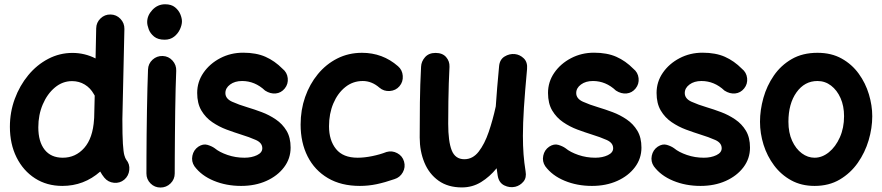

<svg xmlns="http://www.w3.org/2000/svg" viewBox="-20 -796 4048 881"><path d="M312.5 -553.2Q368.7 -553.2 418.5 -527.8L421.4 -666Q421.9 -692.9 441.2 -711.4Q460.4 -730 487.3 -729.5Q514.2 -729 532.7 -709.5Q551.3 -689.9 550.8 -663.1L541.5 -249Q541.5 -174.3 543.9 -136.5Q546.4 -98.6 550.5 -84Q554.7 -69.3 559.1 -63.5Q576.2 -43 573.2 -15.9Q570.3 11.2 550.3 28.3Q529.8 45.4 502.7 42.7Q475.6 40 458.5 19Q447.8 5.9 439.9 -8.8Q365.2 57.1 266.1 57.1Q194.8 57.1 140.6 22.2Q86.4 -12.7 55.9 -74Q25.4 -135.3 25.4 -214.4Q25.4 -281.7 47.9 -342.5Q70.3 -403.3 109.6 -450.9Q148.9 -498.5 201.2 -525.9Q253.4 -553.2 312.5 -553.2ZM155.8 -211.9Q155.8 -146 184.8 -109.1Q213.9 -72.3 268.1 -72.3Q326.7 -72.3 366.5 -117.2Q406.2 -162.1 411.6 -249Q411.6 -252 412.1 -254.9L414.6 -357.4Q412.1 -360.8 410.2 -364.7Q395 -392.1 368.9 -408Q342.8 -423.8 310.5 -423.8Q267.1 -423.8 231.9 -394.5Q196.8 -365.2 176.3 -317.1Q155.8 -269 155.8 -211.9Z M655.3 -694.8Q655.3 -725.1 679.4 -750.7Q703.6 -776.4 737.8 -776.4Q766.1 -776.4 783 -762.7Q799.8 -749 807.4 -730.7Q814.9 -712.4 814.9 -698.2Q814.9 -681.6 805.9 -661.9Q796.9 -642.1 779.1 -627.9Q761.2 -613.8 735.4 -613.8Q704.6 -613.8 687 -628.2Q669.4 -642.6 662.4 -661.6Q655.3 -680.7 655.3 -694.8ZM726.6 -539.1Q753.4 -538.1 771.5 -518.1Q789.6 -498 788.6 -471.2Q787.1 -437.5 785.9 -389.4Q784.7 -341.3 783.9 -286.6Q783.2 -231.9 782.7 -177.7Q782.2 -123.5 782 -77.1Q781.7 -30.8 781.7 0Q781.7 26.9 762.5 45.7Q743.2 64.5 716.3 64.5Q689.5 64.5 670.7 45.7Q651.9 26.9 651.9 0Q651.9 -31.2 652.1 -77.6Q652.3 -124 652.8 -178.5Q653.3 -232.9 654.3 -288.1Q655.3 -343.3 656.5 -392.6Q657.7 -441.9 659.2 -477.1Q660.2 -503.9 679.9 -522Q699.7 -540 726.6 -539.1Z M1286.6 -390.1Q1270 -369.6 1245.4 -367.2Q1220.7 -364.7 1196.3 -380.4Q1149.9 -424.3 1090.8 -424.3Q1057.6 -424.3 1035.9 -408.2Q1014.2 -392.1 1014.2 -369.1Q1014.2 -343.3 1044.9 -329.3Q1075.7 -315.4 1115.2 -303.7Q1146.5 -294.4 1180.9 -281.5Q1215.3 -268.6 1245.6 -248Q1275.9 -227.5 1294.7 -196.3Q1313.5 -165 1313.5 -118.7Q1313.5 -68.4 1283.4 -28.6Q1253.4 11.2 1202.1 34.2Q1150.9 57.1 1086.4 57.1Q1018.1 57.1 960.9 33.4Q903.8 9.8 872.1 -33.2Q857.4 -55.2 862.8 -81.5Q868.2 -107.9 890.1 -123Q912.1 -137.2 931.9 -131.3Q951.7 -125.5 965.3 -115.7Q986.8 -97.7 1023.9 -85Q1061 -72.3 1101.6 -72.3Q1134.8 -72.3 1159.2 -84Q1183.6 -95.7 1183.6 -115.7Q1183.6 -140.6 1153.8 -153.8Q1124 -167 1085.9 -178.7Q1054.7 -188.5 1019.8 -201.4Q984.9 -214.4 954.1 -235.4Q923.3 -256.3 904.1 -288.8Q884.8 -321.3 884.8 -369.6Q884.8 -420.4 913.6 -462.2Q942.4 -503.9 990.5 -529.1Q1038.6 -554.2 1095.7 -554.2Q1155.8 -554.2 1198.2 -535.4Q1240.7 -516.6 1276.4 -480.5Q1297.4 -463.9 1300.3 -437.3Q1303.2 -410.6 1286.6 -390.1Z M1813 -400.4Q1795.9 -380.4 1768.6 -378.4Q1741.2 -376.5 1721.2 -393.6Q1686 -424.3 1644.5 -424.3Q1599.1 -424.3 1564.2 -396.2Q1529.3 -368.2 1509.5 -321.3Q1489.7 -274.4 1489.7 -216.8Q1489.7 -151.9 1522 -112.1Q1554.2 -72.3 1621.1 -72.3Q1651.4 -72.3 1687.5 -79.6Q1723.6 -86.9 1753.4 -98.6Q1778.8 -106 1802.7 -93.3Q1826.7 -80.6 1834 -54.7Q1841.3 -28.8 1828.4 -5.4Q1815.4 18.1 1790 25.9Q1746.6 41 1708.5 49.1Q1670.4 57.1 1631.3 57.1Q1545.4 57.1 1484.6 21.2Q1423.8 -14.6 1391.6 -78.1Q1359.4 -141.6 1359.4 -224.6Q1359.4 -291.5 1380.1 -350.8Q1400.9 -410.2 1438.5 -455.8Q1476.1 -501.5 1527.6 -527.6Q1579.1 -553.7 1641.1 -553.7Q1735.8 -553.7 1806.2 -492.2Q1826.2 -475.1 1828.1 -447.8Q1830.1 -420.4 1813 -400.4Z M2398.4 -479Q2388.7 -374.5 2384 -301.5Q2379.4 -228.5 2379.4 -173.3Q2379.4 -127 2382.3 -88.1Q2385.3 -49.3 2391.6 -10.3Q2397 19.5 2381.6 37.6Q2366.2 55.7 2344.2 61Q2318.8 66.9 2293.9 54.7Q2269 42.5 2263.7 9.8Q2260.7 -7.3 2258.8 -23.9Q2227.1 15.1 2187.3 39.6Q2147.5 64 2099.6 64Q2035.6 64 1992.4 33.2Q1949.2 2.4 1927.5 -49.8Q1905.8 -102.1 1905.8 -165.5Q1905.8 -243.7 1906.7 -325.4Q1907.7 -407.2 1912.1 -489.7Q1913.1 -514.2 1930.4 -533.7Q1947.8 -553.2 1978.5 -553.2Q2010.3 -553.2 2026.9 -534.2Q2043.5 -515.1 2042.5 -489.7Q2040.5 -451.2 2039.3 -413.6Q2038.1 -376 2037.4 -331.8Q2036.6 -287.6 2036.6 -228.5Q2036.6 -147 2052.7 -106.2Q2068.8 -65.4 2110.8 -65.4Q2149.4 -65.4 2176.5 -100.3Q2203.6 -135.3 2222.4 -190.2Q2241.2 -245.1 2254.4 -305.7L2254.9 -308.1Q2257.3 -347.2 2261.2 -392.6Q2265.1 -438 2270 -491.2Q2272.5 -522.5 2294.9 -536.4Q2317.4 -550.3 2342.3 -547.9Q2365.7 -545.4 2383.5 -528.1Q2401.4 -510.7 2398.4 -479Z M2896.5 -390.1Q2879.9 -369.6 2855.2 -367.2Q2830.6 -364.7 2806.2 -380.4Q2759.8 -424.3 2700.7 -424.3Q2667.5 -424.3 2645.8 -408.2Q2624 -392.1 2624 -369.1Q2624 -343.3 2654.8 -329.3Q2685.5 -315.4 2725.1 -303.7Q2756.3 -294.4 2790.8 -281.5Q2825.2 -268.6 2855.5 -248Q2885.7 -227.5 2904.5 -196.3Q2923.3 -165 2923.3 -118.7Q2923.3 -68.4 2893.3 -28.6Q2863.3 11.2 2812 34.2Q2760.7 57.1 2696.3 57.1Q2627.9 57.1 2570.8 33.4Q2513.7 9.8 2481.9 -33.2Q2467.3 -55.2 2472.7 -81.5Q2478 -107.9 2500 -123Q2522 -137.2 2541.7 -131.3Q2561.5 -125.5 2575.2 -115.7Q2596.7 -97.7 2633.8 -85Q2670.9 -72.3 2711.4 -72.3Q2744.6 -72.3 2769 -84Q2793.5 -95.7 2793.5 -115.7Q2793.5 -140.6 2763.7 -153.8Q2733.9 -167 2695.8 -178.7Q2664.6 -188.5 2629.6 -201.4Q2594.7 -214.4 2564 -235.4Q2533.2 -256.3 2513.9 -288.8Q2494.6 -321.3 2494.6 -369.6Q2494.6 -420.4 2523.4 -462.2Q2552.2 -503.9 2600.3 -529.1Q2648.4 -554.2 2705.6 -554.2Q2765.6 -554.2 2808.1 -535.4Q2850.6 -516.6 2886.2 -480.5Q2907.2 -463.9 2910.2 -437.3Q2913.1 -410.6 2896.5 -390.1Z M3394.5 -390.1Q3377.9 -369.6 3353.3 -367.2Q3328.6 -364.7 3304.2 -380.4Q3257.8 -424.3 3198.7 -424.3Q3165.5 -424.3 3143.8 -408.2Q3122.1 -392.1 3122.1 -369.1Q3122.1 -343.3 3152.8 -329.3Q3183.6 -315.4 3223.1 -303.7Q3254.4 -294.4 3288.8 -281.5Q3323.2 -268.6 3353.5 -248Q3383.8 -227.5 3402.6 -196.3Q3421.4 -165 3421.4 -118.7Q3421.4 -68.4 3391.4 -28.6Q3361.3 11.2 3310.1 34.2Q3258.8 57.1 3194.3 57.1Q3126 57.1 3068.8 33.4Q3011.7 9.8 2980 -33.2Q2965.3 -55.2 2970.7 -81.5Q2976.1 -107.9 2998 -123Q3020 -137.2 3039.8 -131.3Q3059.6 -125.5 3073.2 -115.7Q3094.7 -97.7 3131.8 -85Q3168.9 -72.3 3209.5 -72.3Q3242.7 -72.3 3267.1 -84Q3291.5 -95.7 3291.5 -115.7Q3291.5 -140.6 3261.7 -153.8Q3231.9 -167 3193.8 -178.7Q3162.6 -188.5 3127.7 -201.4Q3092.8 -214.4 3062 -235.4Q3031.2 -256.3 3012 -288.8Q2992.7 -321.3 2992.7 -369.6Q2992.7 -420.4 3021.5 -462.2Q3050.3 -503.9 3098.4 -529.1Q3146.5 -554.2 3203.6 -554.2Q3263.7 -554.2 3306.2 -535.4Q3348.6 -516.6 3384.3 -480.5Q3405.3 -463.9 3408.2 -437.3Q3411.1 -410.6 3394.5 -390.1Z M3731 -553.7Q3794.9 -553.7 3842 -527.3Q3889.2 -501 3920.4 -457.8Q3951.7 -414.6 3967 -363.3Q3982.4 -312 3982.4 -262.7Q3982.4 -208.5 3965.8 -152.3Q3949.2 -96.2 3916 -48.8Q3882.8 -1.5 3833.3 27.8Q3783.7 57.1 3717.8 57.1Q3657.2 57.1 3610.6 31.5Q3564 5.9 3532 -36.9Q3500 -79.6 3483.6 -131.8Q3467.3 -184.1 3467.3 -237.3Q3467.3 -291 3482.9 -346.7Q3498.5 -402.3 3530.8 -449.2Q3563 -496.1 3612.8 -524.9Q3662.6 -553.7 3731 -553.7ZM3731 -424.3Q3671.9 -424.3 3634.8 -372.3Q3597.7 -320.3 3597.7 -237.3Q3597.7 -187 3614.7 -149.9Q3631.8 -112.8 3659.2 -92.5Q3686.5 -72.3 3717.8 -72.3Q3752.4 -72.3 3783.4 -97.4Q3814.5 -122.6 3833.7 -165.8Q3853 -209 3853 -262.7Q3853 -309.6 3836.9 -345.9Q3820.8 -382.3 3793.2 -403.3Q3765.6 -424.3 3731 -424.3Z"/></svg>

Font: Mikhak Bold
Style: Regular
Weight: 700
Designer: Amin Abedi
Version: Version 3.3